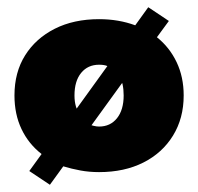

<svg xmlns="http://www.w3.org/2000/svg" viewBox="-20 -466 548 531"><path d="M118 45 61 7 95 -40Q59 -68 39.5 -109Q20 -150 20 -202Q20 -266 49.5 -313Q79 -360 131.5 -386.5Q184 -413 254 -413Q308 -413 354 -396L390 -446L447 -408L414 -363Q449 -335 468.5 -294Q488 -253 488 -202Q488 -139 458.5 -91Q429 -43 376.5 -16.5Q324 10 254 10Q227 10 202.5 5.5Q178 1 155 -6ZM167 -131 302 -318 291 -275Q285 -280 276.5 -283.5Q268 -287 254 -287Q223 -287 204.5 -264.5Q186 -242 186 -202Q186 -185 190 -171.5Q194 -158 204 -141ZM254 -116Q285 -116 303.5 -139Q322 -162 322 -202Q322 -219 319 -232.5Q316 -246 313 -250L342 -270L208 -85L226 -122Q231 -120 239 -118Q247 -116 254 -116Z"/></svg>

Font: Rokkitt SemiBold Black
Style: Regular
Weight: 900
Version: Version 3.103